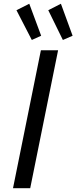

<svg xmlns="http://www.w3.org/2000/svg" viewBox="-20 -982 399 1002"><path d="M47.9 0 193.4 -719.7H283.2L137.7 0ZM146 -773.4 65.9 -928.7 132.8 -962.4 194.8 -795.4ZM308.1 -773.4 231.9 -928.7 297.9 -962.4 358.9 -795.4Z"/></svg>

Font: Reddit Sans
Style: Italic
Weight: 400
Italic angle: -11.25°
Designer: Stephen Hutchings
Version: Version 1.013